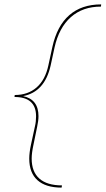

<svg xmlns="http://www.w3.org/2000/svg" viewBox="-20 -731 480 873"><path d="M440 -711 439 -701Q356 -701 302 -653Q248 -605 228 -515L210 -432Q183 -313 85 -294Q155 -279 155 -203Q155 -182 149 -155L132 -72Q124 -35 124 -10Q124 50 159 81Q194 112 262 112L260 122Q188 122 150.5 88.5Q113 55 113 -10Q113 -37 121 -74L139 -157Q144 -178 144 -202Q144 -290 46 -290L47 -299Q107 -299 146.5 -333.5Q186 -368 200 -434L218 -517Q239 -613 295 -662Q351 -711 440 -711Z"/></svg>

Font: Ysabeau Hairline
Style: Italic
Weight: 100
Italic angle: -12°
Designer: Christian Thalmann (Catharsis Fonts)
Version: Version 0.003